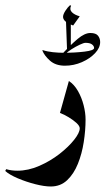

<svg xmlns="http://www.w3.org/2000/svg" viewBox="-76 -525 398 725"><path d="M-56.2 120.6 -52.7 113.8Q-32.7 119.6 -10.7 119.6Q30.8 119.6 72.5 101.3Q114.3 83 148.7 56.2Q183.1 29.3 204.1 2.7Q225.1 -23.9 225.1 -40.5Q225.1 -49.3 212.9 -60.5Q200.7 -71.8 183.3 -82.3Q166 -92.8 150.4 -98.6L184.1 -219.2Q204.1 -206.1 218.3 -181.4Q232.4 -156.7 239.7 -127.9Q247.1 -99.1 247.1 -73.7Q247.1 -32.7 240.2 11.5Q233.4 55.7 218 93.8Q202.6 131.8 177.5 155.5Q152.3 179.2 115.7 179.2Q91.3 179.2 56.9 170.4Q22.5 161.6 -9 148.2Q-40.5 134.8 -56.2 120.6ZM168.9 -276.9 162.6 -325.7Q207.5 -325.7 243.4 -330.1Q279.3 -334.5 279.3 -343.8Q279.3 -351.1 271.5 -357.2Q263.7 -363.3 246.6 -363.3Q240.2 -363.3 225.1 -356.2Q210 -349.1 193.8 -338.9Q177.7 -328.6 168.5 -318.8L157.2 -319.8Q190.4 -355.5 217 -377.9Q243.7 -400.4 265.1 -400.4Q286.1 -400.4 294.2 -390.1Q302.2 -379.9 302.2 -366.2Q302.2 -344.7 283 -324.2Q263.7 -303.7 233.2 -290.3Q202.6 -276.9 168.9 -276.9ZM169.4 -276.9Q134.3 -276.9 113 -295.7Q91.8 -314.5 84 -334L85 -335.9Q102.5 -330.1 124 -327.9Q145.5 -325.7 163.1 -325.7ZM177.2 -335 172.9 -453.1 191.4 -442.9V-347.2ZM200.2 -428.7Q178.7 -437 170.4 -444.8Q162.1 -452.6 162.1 -461.4Q162.1 -470.7 171.1 -484.6Q180.2 -498.5 188.5 -505.4L192.4 -503.4Q185.5 -488.8 195.6 -478.8Q205.6 -468.8 225.1 -463.4Z"/></svg>

Font: Lateef
Style: Bold
Weight: 700
Designer: SIL International
Foundry: SIL International
Version: Version 4.200